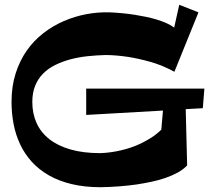

<svg xmlns="http://www.w3.org/2000/svg" viewBox="-20 -762 880 795"><path d="M801.8 -710.9 702.1 -464.8Q651.9 -492.2 601.8 -506.1Q551.8 -520 510.3 -526.4Q461.9 -533.7 418 -534.2Q380.4 -533.2 343 -529.3Q305.7 -525.4 272 -516.4Q238.3 -507.3 209.2 -493.2Q180.2 -479 158.9 -457.8Q137.7 -436.5 125.7 -407.2Q113.8 -377.9 113.8 -339.8Q113.8 -292 131.3 -252.9Q148.9 -213.9 184.1 -186Q219.2 -158.2 272 -143.1Q324.7 -127.9 395 -127.9Q439 -129.4 483.4 -140.1Q502.4 -144.5 523.2 -151.6Q543.9 -158.7 565.2 -168.9Q586.4 -179.2 607.7 -192.9Q628.9 -206.5 647.9 -225.1L654.8 -304.2L336.9 -286.1V-395H826.2L819.8 -314L749 -310.1L754.9 -77.1Q738.8 -60.1 715.1 -47.1Q691.4 -34.2 663.3 -24.7Q635.3 -15.1 604.5 -8.8Q573.7 -2.4 544.4 2Q475.1 11.7 397.9 13.2Q330.1 13.2 276.4 0.2Q222.7 -12.7 181.6 -36.4Q140.6 -60.1 111.3 -92.5Q82 -125 63.5 -164.3Q44.9 -203.6 36.4 -248Q27.8 -292.5 27.8 -339.8Q27.8 -404.8 44.7 -457.8Q61.5 -510.7 90.8 -552.5Q120.1 -594.2 159.7 -624.8Q199.2 -655.3 244.4 -674.8Q289.6 -694.3 338.1 -703.4Q386.7 -712.4 434.1 -710.9Q488.3 -708.5 538.6 -700.7Q560.1 -697.3 582.8 -692.6Q605.5 -688 627 -681.6Q648.4 -675.3 667.5 -667Q686.5 -658.7 701.2 -647.9L722.2 -742.2Z"/></svg>

Font: Peralta
Style: Regular
Weight: 400
Designer: Astigmatic (AOETI)
Foundry: Astigmatic (AOETI)
Version: Version 1.000